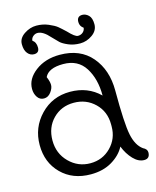

<svg xmlns="http://www.w3.org/2000/svg" viewBox="-100 -701 634 780"><g transform="rotate(-15 217.0 -310.5)"><path d="M188 -492Q274 -492 321.5 -436Q369 -380 369 -293Q369 -155 379 -106.5Q389 -58 417 -38Q434 -30 434 -16Q434 10 410 10Q386 10 364.5 -12.5Q343 -35 330 -68Q313 -35 275.5 -12.5Q238 10 186 10Q110 10 62.5 -37.5Q15 -85 15 -158.5Q15 -232 65 -284Q115 -336 189.5 -336Q264 -336 314 -287Q314 -357 284 -404.5Q254 -452 192 -452Q130 -452 114 -418Q123 -397 123 -383Q123 -369 111 -353Q99 -337 81.5 -337Q64 -337 54 -352Q44 -367 44 -387Q44 -429 85.5 -460.5Q127 -492 188 -492ZM317 -156V-165Q317 -219 281 -254Q245 -289 192.5 -289Q140 -289 105 -253.5Q70 -218 70 -163Q70 -108 107 -71Q144 -34 195.5 -34Q247 -34 282 -69.5Q317 -105 317 -156ZM241 -576Q268 -547 280.5 -547Q293 -547 301.5 -554.5Q310 -562 311 -573Q296 -583 296 -601Q296 -625 319 -625Q333 -625 345 -613.5Q357 -602 357 -575.5Q357 -549 333 -532Q309 -515 281.5 -515Q254 -515 232 -524.5Q210 -534 200.5 -543Q191 -552 175 -569Q147 -601 124 -601Q114 -601 105.5 -594Q97 -587 96 -576Q111 -566 111 -543.5Q111 -521 89 -521Q73 -521 62 -534.5Q51 -548 51 -573Q51 -598 75.5 -614.5Q100 -631 127 -631Q154 -631 177.5 -621Q201 -611 212 -602Q223 -593 241 -576Z"/></g></svg>

Font: Glass Antiqua
Style: Regular
Weight: 400
Version: 1.001